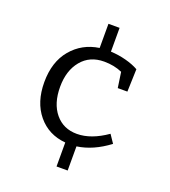

<svg xmlns="http://www.w3.org/2000/svg" viewBox="-138 -835 845 956"><g transform="rotate(20 284.5 -357.0)"><path d="M498 -181Q416 -119 331 -107V21H272V-106Q181 -114 126 -180.5Q71 -247 71 -353Q71 -461 127 -527.5Q183 -594 272 -607V-735H331V-609Q373 -607 412.5 -596.5Q452 -586 480 -570L476 -450H425L413 -532Q370 -551 317 -551Q241 -551 197 -497.5Q153 -444 153 -358Q153 -270 196 -218Q239 -166 311 -166Q386 -166 469 -224Z"/></g></svg>

Font: Bitter Pro
Style: Regular
Weight: 400
Designer: Sol Matas, and Bitter project Authors
Foundry: Sol Matas
Version: Version 1.010